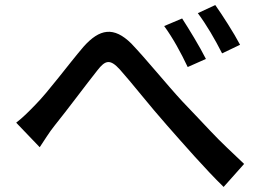

<svg xmlns="http://www.w3.org/2000/svg" viewBox="-20 -754 1040 759"><path d="M831 -734 762 -702C797 -655 829 -600 858 -543L929 -577C905 -623 858 -696 831 -734ZM700 -681 629 -651C664 -603 695 -546 722 -489L794 -521C770 -569 726 -641 700 -681ZM44 -269 137 -172C153 -195 174 -231 197 -259C244 -317 322 -422 365 -476C396 -516 415 -522 454 -479C499 -429 574 -333 638 -261C705 -185 792 -85 864 -15L945 -106C900 -149 853 -192 812 -236C771 -279 733 -320 701 -353C639 -420 560 -518 499 -582C430 -650 374 -641 310 -569C251 -500 170 -390 120 -340C92 -311 71 -290 44 -269Z"/></svg>

Font: Spoqa Han Sans Neo Medium
Style: Regular
Weight: 500
Designer: [Spoqa Han Sans Neo] Dong-huui Kim ___ Younghwa Kang ___ Yujin Lee ___ [Noto Sans] Ryoko NISHIZUKA ____ (kana & ideograp
Foundry: Spoqa (http://www.spoqa-han-sans.com)
Version: Version 1.100;hotconv 1.0.109;makeotfexe 2.5.65596